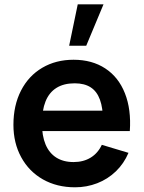

<svg xmlns="http://www.w3.org/2000/svg" viewBox="-20 -822 642 858"><path d="M40 -264.2Q40 -351.3 73.9 -417.2Q107.8 -483.2 168.8 -519.1Q229.7 -555 308.7 -555Q391.5 -555 450.7 -516Q509.9 -477.1 538.3 -404.9Q566.8 -332.8 560.1 -236.3H440.5V-280.3Q440.2 -339.5 426.6 -376.6Q413.1 -413.7 385.2 -431.7Q357.4 -449.7 313.7 -449.7Q264.8 -449.7 232.2 -429.2Q199.6 -408.8 183.5 -368.9Q167.5 -329 167.5 -270Q167.5 -215.2 183.5 -176.7Q199.6 -138.2 231.3 -118Q263.1 -97.8 308.7 -97.8Q352.7 -97.8 385.1 -117.6Q417.5 -137.4 435 -174.8L554.2 -139Q533.8 -90.9 497.7 -56.2Q461.5 -21.4 414.5 -3.2Q367.4 15 315.3 15Q234.3 15 171.9 -20.3Q109.5 -55.7 74.8 -119.3Q40 -182.9 40 -264.2ZM129.5 -327.5H501.2V-236.3H129.5ZM289 -617.5H365.3L442.5 -802.5H327.4Z"/></svg>

Font: Tap Sans
Style: Regular
Weight: 400
Designer: Tap Payments
Foundry: Tap Payments
Version: Version 1.001;Glyphs 3.1.2 (3151)